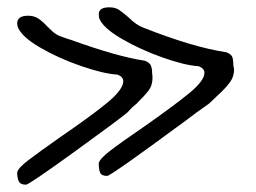

<svg xmlns="http://www.w3.org/2000/svg" viewBox="-20 -504 700 525"><path d="M250 -58Q253 -70 281.5 -92Q310 -114 370 -155Q453 -213 496 -248Q539 -283 539 -305Q539 -317 523 -323Q486 -325 424 -347Q362 -369 311 -399Q260 -429 251 -455L250 -465Q250 -484 279 -484Q295 -484 305.5 -477Q316 -470 332 -456Q353 -435 373 -428Q507 -375 599 -361Q612 -356 615 -348.5Q618 -341 618 -326Q620 -316 620 -313Q620 -294 608 -278Q596 -262 574 -242L552 -221Q512 -193 493 -178Q283 -23 273 -23Q258 -23 254 -31.5Q250 -40 250 -58ZM27 -33Q30 -45 57.5 -66Q85 -87 146 -130Q228 -186 272.5 -222.5Q317 -259 317 -282Q317 -294 301 -300Q264 -302 201.5 -323.5Q139 -345 88 -375Q37 -405 28 -432L27 -440Q27 -461 57 -461Q73 -461 84.5 -453.5Q96 -446 109 -432Q111 -430 122.5 -419Q134 -408 150 -403Q166 -397 174 -395Q301 -349 376 -338Q389 -333 392.5 -325Q396 -317 396 -303Q397 -299 397 -291Q397 -271 387 -257.5Q377 -244 353 -220Q341 -211 329 -197Q304 -176 181.5 -87.5Q59 1 51 1Q36 1 31.5 -8Q27 -17 27 -33Z"/></svg>

Font: Indie Flower
Style: Regular
Weight: 400
Designer: Kimberly Geswein
Foundry: Kimberly Geswein
Version: Version 2.000